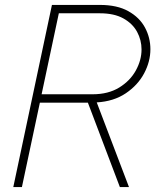

<svg xmlns="http://www.w3.org/2000/svg" viewBox="-20 -760 640 780"><path d="M34 0 191 -740H386Q456 -740 501.5 -714.5Q547 -689 569 -648Q591 -607 591 -560Q591 -510 565.5 -462Q540 -414 491 -381Q442 -348 373 -344L504 0H467L337 -343H142L69 0ZM386 -706H219L149 -377H356Q420 -377 464.5 -404.5Q509 -432 532 -474Q555 -516 555 -559Q555 -597 537 -630.5Q519 -664 481.5 -685Q444 -706 386 -706Z"/></svg>

Font: Be Vietnam Pro Thin
Style: Italic
Weight: 100
Italic angle: -12°
Designer: Lam Bao, Tony Le, Vietanh Nguyen
Foundry: Yellow Type Foundry
Version: Version 1.002; ttfautohint (v1.8.3)